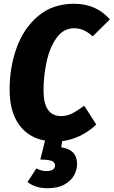

<svg xmlns="http://www.w3.org/2000/svg" viewBox="-20 -733 603 1019"><path d="M310 16 305 49Q346 54 367.5 76.5Q389 99 389 137Q389 167 373.5 196.5Q358 226 322.5 246Q287 266 231 266Q168 266 126 233L173 161Q199 175 227 175Q248 175 260 167.5Q272 160 272 144Q272 128 254 121Q236 114 194 114L219 13Q131 -2 81 -71.5Q31 -141 31 -258Q31 -375 68 -478.5Q105 -582 182 -647.5Q259 -713 373 -713Q491 -713 563 -630L472 -540Q449 -561 425.5 -572Q402 -583 373 -583Q316 -583 279.5 -531Q243 -479 227 -403.5Q211 -328 211 -253Q211 -117 304 -117Q335 -117 362 -130.5Q389 -144 427 -172L491 -72Q411 3 310 16Z"/></svg>

Font: Fira Sans Condensed ExtraBold
Style: Italic
Weight: 800
Width: 3
Italic angle: -8°
Designer: bBox Type GmbH & Carrois Corporate GbR & Edenspiekermann AG
Foundry: bBox Type GmbH & Carrois Corporate GbR & Edenspiekermann AG
Version: Version 4.301